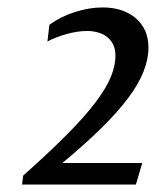

<svg xmlns="http://www.w3.org/2000/svg" viewBox="-20 -745 448 514"><path d="M42 -274.9Q112.8 -337.9 160.4 -386Q208 -434.1 236.6 -472.2Q265.1 -510.3 277.1 -540Q289.1 -569.8 289.1 -595.7Q289.1 -613.8 282.7 -626.2Q276.4 -638.7 265.9 -646.7Q255.4 -654.8 241.5 -658.4Q227.5 -662.1 212.9 -662.1Q200.2 -662.1 186 -659.9Q171.9 -657.7 158 -653.8Q144 -649.9 130.9 -644.8Q117.7 -639.6 106.9 -633.8L112.3 -678.7Q142.6 -700.7 180.7 -712.9Q218.8 -725.1 255.4 -725.1Q282.7 -725.1 305.2 -717.5Q327.6 -710 343.8 -696Q359.9 -682.1 368.7 -662.4Q377.4 -642.6 377.4 -617.7Q377.4 -586.9 364.3 -553.5Q351.1 -520 323 -482.4Q294.9 -444.8 251.2 -401.9Q207.5 -358.9 147 -308.6H360.8L343.8 -251H39.1Z"/></svg>

Font: Proza Libre
Style: Italic
Weight: 400
Designer: Jasper de Waard
Foundry: Jasper de Waard
Version: Version 1.000; ttfautohint (v1.4.1.8-43bc)